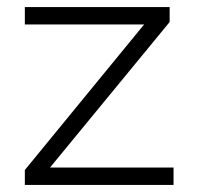

<svg xmlns="http://www.w3.org/2000/svg" viewBox="-20 -521 555 541"><path d="M50 0V-42L386 -452H50V-501H458V-459L121 -49H469V0Z"/></svg>

Font: Mulish Light
Style: Regular
Weight: 300
Designer: Vernon Adams
Foundry: Vernon Adams
Version: Version 3.603; ttfautohint (v1.8.3)